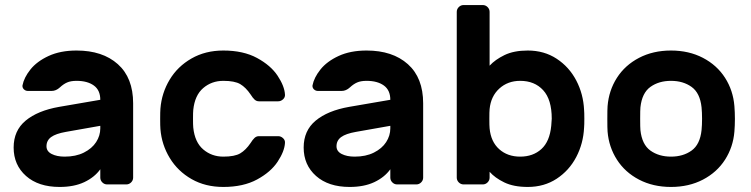

<svg xmlns="http://www.w3.org/2000/svg" viewBox="-20 -730 2973 760"><path d="M446.5 -476C406.2 -512 351.7 -530 283 -530C240.3 -530 203.5 -522.8 172.5 -508.5C141.5 -494.2 117.5 -476.3 100.5 -455C83.5 -433.7 73 -412.7 69 -392C68.3 -386 70.2 -380.8 74.5 -376.5C78.8 -372.2 84.3 -370 91 -370H184C196 -370 207 -374.7 217 -384C226.3 -392.7 235.8 -399.2 245.5 -403.5C255.2 -407.8 267.7 -410 283 -410C311.7 -410 334.5 -403.8 351.5 -391.5C368.5 -379.2 377 -360.3 377 -335L214 -307C157.3 -297 113.2 -278.8 81.5 -252.5C49.8 -226.2 34 -190.7 34 -146C34 -100 50.3 -62.5 83 -33.5C115.7 -4.5 160 10 216 10C254 10 286.5 3.7 313.5 -9C340.5 -21.7 361.7 -38.7 377 -60V-27C377 -19.7 379.7 -13.3 385 -8C390.3 -2.7 396.7 0 404 0H480C487.3 0 493.7 -2.7 499 -8C504.3 -13.3 507 -19.7 507 -27V-321C507 -388.3 486.8 -440 446.5 -476ZM377 -232V-222C377 -202.7 371.5 -184.5 360.5 -167.5C349.5 -150.5 333.3 -136.7 312 -126C290.7 -115.3 265.3 -110 236 -110C215.3 -110 198.2 -113.5 184.5 -120.5C170.8 -127.5 164 -137.7 164 -151C164 -166.3 170.2 -178.5 182.5 -187.5C194.8 -196.5 214.3 -203.3 241 -208Z M784.5 -138.5C762.2 -157.5 749 -186.3 745 -225C744.3 -231.7 744 -243.3 744 -260C744 -276.7 744.3 -288.3 745 -295C749 -333.7 762.2 -362.5 784.5 -381.5C806.8 -400.5 833.3 -410 864 -410C894 -410 916.3 -405.7 931 -397C945.7 -388.3 959.3 -374.7 972 -356C977.3 -347.3 982.5 -340.7 987.5 -336C992.5 -331.3 998.3 -329 1005 -329H1081C1088.3 -329 1094.8 -331.7 1100.5 -337C1106.2 -342.3 1108.7 -348.7 1108 -356C1106.7 -378 1097 -402.7 1079 -430C1061 -457.3 1033.8 -480.8 997.5 -500.5C961.2 -520.2 916.7 -530 864 -530C816.7 -530 774.7 -519.5 738 -498.5C701.3 -477.5 672.5 -449.5 651.5 -414.5C630.5 -379.5 618.3 -341.3 615 -300C614.3 -292 614 -278.3 614 -259C614 -240.3 614.3 -227 615 -219C618.3 -177.7 630.7 -139.5 652 -104.5C673.3 -69.5 702.2 -41.7 738.5 -21C774.8 -0.3 816.7 10 864 10C916.7 10 961.2 0.2 997.5 -19.5C1033.8 -39.2 1061 -62.7 1079 -90C1097 -117.3 1106.7 -142 1108 -164C1108.7 -171.3 1106.2 -177.7 1100.5 -183C1094.8 -188.3 1088.3 -191 1081 -191H1005C998.3 -191 992.5 -188.7 987.5 -184C982.5 -179.3 977.3 -172.7 972 -164C959.3 -145.3 945.7 -131.7 931 -123C916.3 -114.3 894 -110 864 -110C833.3 -110 806.8 -119.5 784.5 -138.5Z M1594.5 -476C1554.2 -512 1499.7 -530 1431 -530C1388.3 -530 1351.5 -522.8 1320.5 -508.5C1289.5 -494.2 1265.5 -476.3 1248.5 -455C1231.5 -433.7 1221 -412.7 1217 -392C1216.3 -386 1218.2 -380.8 1222.5 -376.5C1226.8 -372.2 1232.3 -370 1239 -370H1332C1344 -370 1355 -374.7 1365 -384C1374.3 -392.7 1383.8 -399.2 1393.5 -403.5C1403.2 -407.8 1415.7 -410 1431 -410C1459.7 -410 1482.5 -403.8 1499.5 -391.5C1516.5 -379.2 1525 -360.3 1525 -335L1362 -307C1305.3 -297 1261.2 -278.8 1229.5 -252.5C1197.8 -226.2 1182 -190.7 1182 -146C1182 -100 1198.3 -62.5 1231 -33.5C1263.7 -4.5 1308 10 1364 10C1402 10 1434.5 3.7 1461.5 -9C1488.5 -21.7 1509.7 -38.7 1525 -60V-27C1525 -19.7 1527.7 -13.3 1533 -8C1538.3 -2.7 1544.7 0 1552 0H1628C1635.3 0 1641.7 -2.7 1647 -8C1652.3 -13.3 1655 -19.7 1655 -27V-321C1655 -388.3 1634.8 -440 1594.5 -476ZM1525 -232V-222C1525 -202.7 1519.5 -184.5 1508.5 -167.5C1497.5 -150.5 1481.3 -136.7 1460 -126C1438.7 -115.3 1413.3 -110 1384 -110C1363.3 -110 1346.2 -113.5 1332.5 -120.5C1318.8 -127.5 1312 -137.7 1312 -151C1312 -166.3 1318.2 -178.5 1330.5 -187.5C1342.8 -196.5 1362.3 -203.3 1389 -208Z M2293 -260C2293 -276.7 2292.7 -288.3 2292 -295C2290 -337 2279.7 -375.8 2261 -411.5C2242.3 -447.2 2216.5 -475.8 2183.5 -497.5C2150.5 -519.2 2112.3 -530 2069 -530C2032.3 -530 2001.7 -524 1977 -512C1952.3 -500 1932.7 -486 1918 -470V-683C1918 -690.3 1915.3 -696.7 1910 -702C1904.7 -707.3 1898.3 -710 1891 -710H1815C1807.7 -710 1801.3 -707.3 1796 -702C1790.7 -696.7 1788 -690.3 1788 -683V-27C1788 -19.7 1790.7 -13.3 1796 -8C1801.3 -2.7 1807.7 0 1815 0H1891C1898.3 0 1904.7 -2.7 1910 -8C1915.3 -13.3 1918 -19.7 1918 -27V-50C1932 -34 1951.3 -20 1976 -8C2000.7 4 2031.7 10 2069 10C2112.3 10 2150.5 -0.8 2183.5 -22.5C2216.5 -44.2 2242.3 -72.8 2261 -108.5C2279.7 -144.2 2290 -183 2292 -225C2292.7 -231.7 2293 -243.3 2293 -260ZM1956.5 -379.5C1978.8 -399.8 2006.3 -410 2039 -410C2077 -410 2107.3 -397.7 2130 -373C2152.7 -348.3 2164 -310.7 2164 -260C2164 -254.7 2163.3 -245.3 2162 -232C2158 -190.7 2145 -160 2123 -140C2101 -120 2073 -110 2039 -110C2005.7 -110 1978 -119.8 1956 -139.5C1934 -159.2 1921.3 -186.7 1918 -222C1917.3 -228.7 1917 -241.3 1917 -260C1917 -278.7 1917.3 -291.3 1918 -298C1921.3 -332 1934.2 -359.2 1956.5 -379.5Z M2889 -259C2889 -277 2888.3 -294 2887 -310C2883.7 -351.3 2871.3 -388.7 2850 -422C2828.7 -455.3 2799.5 -481.7 2762.5 -501C2725.5 -520.3 2683.3 -530 2636 -530C2588.7 -530 2546.5 -520.3 2509.5 -501C2472.5 -481.7 2443.3 -455.3 2422 -422C2400.7 -388.7 2388.3 -351.3 2385 -310C2384.3 -302 2384 -285 2384 -259C2384 -233.7 2384.3 -217 2385 -209C2388.3 -168.3 2400.7 -131.3 2422 -98C2443.3 -64.7 2472.5 -38.3 2509.5 -19C2546.5 0.3 2588.7 10 2636 10C2683.3 10 2725.5 0.3 2762.5 -19C2799.5 -38.3 2828.7 -64.7 2850 -98C2871.3 -131.3 2883.7 -168.3 2887 -209C2888.3 -225 2889 -241.7 2889 -259ZM2554.5 -386C2576.8 -402 2604 -410 2636 -410C2668 -410 2695.2 -402 2717.5 -386C2739.8 -370 2753 -343 2757 -305C2758.3 -291.7 2759 -276.7 2759 -260C2759 -243.3 2758.3 -228.3 2757 -215C2753 -177 2739.8 -150 2717.5 -134C2695.2 -118 2668 -110 2636 -110C2604 -110 2576.8 -118 2554.5 -134C2532.2 -150 2519 -177 2515 -215C2514.3 -221.7 2514 -236.7 2514 -260C2514 -283.3 2514.3 -298.3 2515 -305C2519 -343 2532.2 -370 2554.5 -386Z"/></svg>

Font: Rubik
Style: Regular
Weight: 500
Designer: Hubert & Fischer
Foundry: Hubert & Fischer
Version: Version 1.100